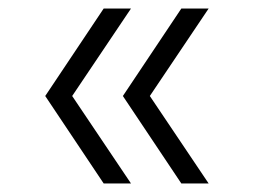

<svg xmlns="http://www.w3.org/2000/svg" viewBox="-20 -498 594 450"><path d="M405 -68 268 -273 405 -478H469L311 -243V-303L469 -68ZM223 -68 86 -273 223 -478H287L129 -243V-303L287 -68Z"/></svg>

Font: TikTok Sans 24pt Light
Style: Regular
Weight: 300
Version: Version 4.000